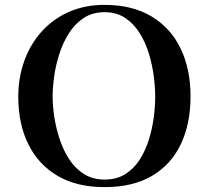

<svg xmlns="http://www.w3.org/2000/svg" viewBox="-20 -760 860 788"><path d="M617 -363Q617 -324 611 -278Q605 -232 591 -187Q577 -142 553.5 -105Q530 -68 494.5 -45.5Q459 -23 409 -23Q361 -23 325 -45.5Q289 -68 264.5 -105.5Q240 -143 225 -188.5Q210 -234 203 -279.5Q196 -325 196 -363Q196 -401 202.5 -447.5Q209 -494 224 -540Q239 -586 263.5 -624.5Q288 -663 324 -686.5Q360 -710 409 -710Q458 -710 493.5 -686.5Q529 -663 553 -624.5Q577 -586 591 -540Q605 -494 611 -447.5Q617 -401 617 -363ZM762 -365Q762 -476 721.5 -560.5Q681 -645 602 -692.5Q523 -740 409 -740Q328 -740 262.5 -711Q197 -682 150.5 -630Q104 -578 79.5 -509.5Q55 -441 55 -363Q55 -252 96 -168.5Q137 -85 216 -38.5Q295 8 409 8Q525 8 603.5 -38Q682 -84 722 -168Q762 -252 762 -365Z"/></svg>

Font: UoqMunThenKhung
Style: Regular
Weight: 400
Designer: Font-Kai, 金井和夫, 宇文滿月
Foundry: Kazuo Kanai, Moonlit Owen
Version: Version 1.197